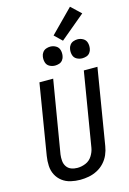

<svg xmlns="http://www.w3.org/2000/svg" viewBox="-171 -1276 917 1362"><g transform="rotate(-15 288.0 -594.5)"><path d="M242 8Q273 8 305 2Q337 -4 367 -19.5Q397 -35 420 -60Q443 -85 456 -115Q469 -145 474 -177L566 -735H466L376 -191Q371 -161 353 -132.5Q335 -104 305 -91.5Q275 -79 244 -79Q220 -79 199 -87Q178 -95 165.5 -113.5Q153 -132 151 -155.5Q149 -179 152 -202L241 -735H140L55 -217Q49 -181 51 -145Q53 -109 68.5 -79Q84 -49 111 -28.5Q138 -8 172.5 0Q207 8 242 8ZM479 -821Q494 -821 509.5 -826Q525 -831 535 -844.5Q545 -858 547 -873Q551 -896 545 -917Q539 -938 520 -949Q501 -960 479 -960Q464 -960 448.5 -954.5Q433 -949 423 -935.5Q413 -922 411 -907Q407 -885 413 -863.5Q419 -842 438 -831.5Q457 -821 479 -821ZM279 -821Q294 -821 309.5 -826Q325 -831 335 -844.5Q345 -858 347 -873Q351 -896 345 -917Q339 -938 320 -949Q301 -960 279 -960Q264 -960 248.5 -954.5Q233 -949 223 -935.5Q213 -922 211 -907Q207 -885 213 -863.5Q219 -842 238 -831.5Q257 -821 279 -821ZM378 -977 560 -1129 488 -1197 323 -1030Z"/></g></svg>

Font: Iosevka Sparkle Medium Oblique
Style: Regular
Weight: 500
Italic angle: -9°
Designer: Belleve Invis
Foundry: Belleve Invis
Version: Version 4.5.0; ttfautohint (v1.8.3)